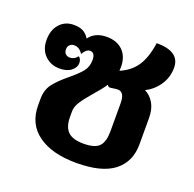

<svg xmlns="http://www.w3.org/2000/svg" viewBox="-115 -749 886 877"><g transform="rotate(20 327.5 -311.0)"><path d="M586 -296V-169Q586 -85 526.5 -38Q467 9 343 9Q225 9 157.5 -39.5Q90 -88 90 -179V-209Q90 -254 112.5 -283.5Q135 -313 178 -348Q216 -379 234.5 -402Q253 -425 253 -458Q253 -494 228 -494Q210 -494 194 -466Q178 -493 151 -493Q139 -493 130.5 -485Q122 -477 122 -463Q122 -448 130.5 -440.5Q139 -433 151 -433Q173 -433 188 -453Q201 -444 201 -424Q201 -403 180.5 -386.5Q160 -370 124 -370Q81 -370 52.5 -398Q24 -426 24 -473Q24 -522 50.5 -551Q77 -580 118 -580Q147 -580 164.5 -570.5Q182 -561 194 -541Q206 -559 227.5 -569.5Q249 -580 279 -580Q328 -580 357 -551.5Q386 -523 386 -472Q386 -460 385 -454Q435 -475 463 -515.5Q491 -556 502 -631Q615 -631 615 -552Q615 -505 589.5 -467.5Q564 -430 525 -411Q553 -397 569.5 -368.5Q586 -340 586 -296ZM441 -316Q441 -371 408 -371Q399 -371 387 -369Q375 -367 368 -367Q363 -367 357 -376Q342 -352 304 -309Q274 -274 259.5 -251Q245 -228 245 -205V-179Q245 -131 268 -108Q291 -85 344 -85Q400 -85 420.5 -107.5Q441 -130 441 -179Z"/></g></svg>

Font: Krub
Style: Bold
Weight: 700
Version: Version 1.000; ttfautohint (v1.6)